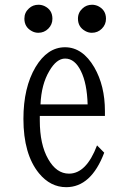

<svg xmlns="http://www.w3.org/2000/svg" viewBox="-20 -756 540 796"><path d="M139.6 -736.3Q152.3 -736.3 164.1 -731Q197.3 -715.3 197.3 -678.2Q197.3 -654.3 180.2 -637.2Q163.1 -620.1 138.7 -620.1Q124 -620.1 111.3 -627.4Q81.1 -644 81.1 -678.7Q81.1 -704.1 100.1 -721.2Q116.2 -736.3 139.6 -736.3ZM361.8 -736.3Q374 -736.3 386.2 -731Q419.4 -714.8 419.4 -678.2Q419.4 -654.3 402.3 -637.2Q385.3 -620.1 360.8 -620.1Q346.2 -620.1 333.5 -627.4Q303.2 -644 303.2 -678.7Q303.2 -704.1 322.3 -721.2Q338.4 -736.3 361.8 -736.3ZM145 -275.4V-256.3Q145 -157.2 179.7 -96.7Q213.9 -36.1 266.1 -36.1Q337.9 -36.1 382.3 -153.3L412.1 -123Q357.9 20 254.4 20Q189 20 141.6 -37.6Q77.1 -116.7 77.1 -263.2Q77.1 -393.1 127.4 -478Q176.8 -560.1 249.5 -560.1Q322.3 -560.1 371.1 -476.6Q415 -400.4 415 -295.4V-275.4ZM343.3 -323.2Q340.8 -409.7 315.9 -460.4Q290.5 -513.2 250 -513.2Q214.4 -513.2 184.6 -461.9Q151.4 -406.2 147.9 -323.2Z"/></svg>

Font: BIZ UDMincho
Style: Regular
Weight: 400
Monospace: yes
Designer: TypeBank Co., Ltd.
Foundry: Morisawa Inc.
Version: Version 1.06